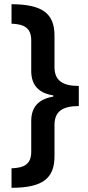

<svg xmlns="http://www.w3.org/2000/svg" viewBox="-20 -736 420 916"><path d="M35 67V160C186 160 240 113 240 9V-140C240 -204 278 -230 356 -230V-326C277 -326 240 -353 240 -416V-565C240 -671 184 -715 35 -716V-623C93 -621 129 -604 129 -544V-398C129 -331 163 -292 234 -281V-275C163 -263 129 -225 129 -158V-12C129 46 97 65 35 67Z"/></svg>

Font: Noto Sans Arabic SemCond SemBd
Style: Regular
Weight: 600
Width: 4
Designer: Monotype Design Team, Nadine Chahine, Nizar Qandah and Khaled Hosny
Foundry: Monotype Imaging Inc.
Version: Version 2.012